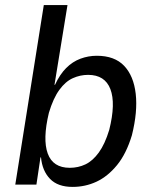

<svg xmlns="http://www.w3.org/2000/svg" viewBox="-20 -725 598 754"><path d="M265 9Q207 9 176.5 -22.5Q146 -54 141 -107H139L123 0H40L152 -705H245L194 -392H196Q215 -433 240 -458Q265 -483 296 -494.5Q327 -506 360 -506Q430 -506 467.5 -466.5Q505 -427 513 -356.5Q521 -286 498 -194Q476 -121 439.5 -76.5Q403 -32 359 -11.5Q315 9 265 9ZM254 -66Q287 -66 315.5 -79.5Q344 -93 368 -126Q392 -159 409 -215Q435 -319 413.5 -375Q392 -431 326 -431Q295 -431 266 -418Q237 -405 213 -372Q189 -339 172 -282Q147 -178 167.5 -122Q188 -66 254 -66Z"/></svg>

Font: Nunito Sans 7pt Condensed Medium
Style: Italic
Weight: 500
Width: 3
Italic angle: -9°
Designer: Vernon Adams
Foundry: Vernon Adams
Version: Version 3.101;gftools[0.9.27]